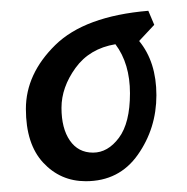

<svg xmlns="http://www.w3.org/2000/svg" viewBox="-20 -757 346 356"><path d="M266 -711 238 -681Q270 -642 270 -580.5Q270 -519 235.5 -470Q201 -421 139 -421Q92 -421 60 -455.5Q28 -490 28 -555Q28 -620 82.5 -673.5Q137 -727 255 -737ZM194 -675Q146 -667 120 -631Q94 -595 94 -557Q94 -519 109.5 -496.5Q125 -474 152.5 -474Q180 -474 200.5 -501.5Q221 -529 221 -584Q221 -639 194 -675Z"/></svg>

Font: Julee
Style: Regular
Weight: 400
Version: Version 1.001